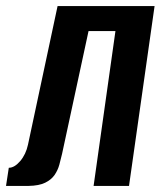

<svg xmlns="http://www.w3.org/2000/svg" viewBox="-52 -611 528 631"><path d="M-32.2 0 -23.1 -59.6Q-4.5 -59.6 14.3 -81.5Q33.1 -103.5 40 -135.6L137.2 -591H456L372 0H255.6L327.4 -509H239L152 -105.5Q148 -88 143 -69.7Q138 -51.5 127.3 -35.9Q116.5 -20.3 96.4 -10.5Q76.2 -0.6 41.9 0Z"/></svg>

Font: Alumni Sans SC Thin
Style: Italic
Weight: 100
Italic angle: -8°
Designer: Robert E. Leuschke
Foundry: Robert E. Leuschke
Version: Version 1.016